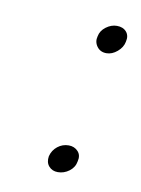

<svg xmlns="http://www.w3.org/2000/svg" viewBox="-47 -448 270 367"><g transform="rotate(10 87.5 -264.5)"><path d="M123 -144Q126 -156 119 -163.5Q112 -171 101 -171Q89 -171 79.5 -163.5Q70 -156 67 -144Q65 -132 71.5 -124.5Q78 -117 89 -117Q101 -117 111 -124.5Q121 -132 123 -144ZM174 -385Q177 -397 170.5 -404.5Q164 -412 152 -412Q141 -412 131 -404.5Q121 -397 119 -386Q116 -375 122.5 -366Q129 -357 141 -357Q152 -357 162 -365.5Q172 -374 174 -385Z"/></g></svg>

Font: Advent Pro Light
Style: Italic
Weight: 300
Italic angle: -12°
Version: Version 3.000